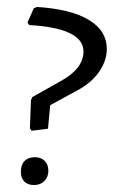

<svg xmlns="http://www.w3.org/2000/svg" viewBox="-20 -526 327 552"><path d="M287 -385Q287 -351 264.5 -319Q242 -287 202 -266L125 -224L124 -221L118 -156L71 -150L66 -157L69 -238L73 -247L155 -293Q220 -329 220 -378Q220 -445 64 -454L59 -461L77 -502L86 -506Q183 -500 235 -469Q287 -438 287 -385ZM119 -35Q119 -17 107.5 -5.5Q96 6 78 6Q60 6 50 -4Q40 -14 40 -32Q40 -52 50.5 -63Q61 -74 80 -74Q98 -74 108.5 -63.5Q119 -53 119 -35Z"/></svg>

Font: Alegreya Sans SC
Style: Italic
Weight: 400
Italic angle: -7°
Designer: Juan Pablo del Peral
Foundry: Huerta Tipografica
Version: Version 2.008; ttfautohint (v1.6)